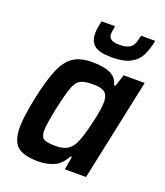

<svg xmlns="http://www.w3.org/2000/svg" viewBox="-134 -804 776 903"><g transform="rotate(20 254.5 -352.5)"><path d="M27 -116Q27 -163 46 -258Q68 -363 91.5 -417.5Q115 -472 150 -495Q185 -518 244 -518Q301 -518 334 -503Q367 -488 376 -451H383L403 -510H508L400 0H294L305 -66H298Q276 -23 241 -7.5Q206 8 162 8Q89 8 58 -19Q27 -46 27 -116ZM308 -142Q323 -173 341 -248.5Q359 -324 359 -359Q359 -393 342 -407Q325 -421 284 -421Q241 -421 221 -411Q201 -401 188 -367.5Q175 -334 158 -255Q150 -217 145 -186Q140 -155 140 -139Q140 -107 156 -97.5Q172 -88 215 -88Q251 -88 273 -101Q295 -114 308 -142ZM209 -650Q209 -672 218 -713H286Q280 -681 280 -674Q280 -656 292 -647Q304 -638 334 -638Q365 -638 381 -646.5Q397 -655 403.5 -670Q410 -685 416 -713H487Q477 -665 461.5 -635Q446 -605 412.5 -587.5Q379 -570 321 -570Q258 -570 233.5 -590Q209 -610 209 -650Z"/></g></svg>

Font: Saira Semi Condensed Medium
Style: Italic
Weight: 500
Width: 4
Italic angle: -12°
Designer: Hector Gatti with collaboration of the Omnibus-Type team
Foundry: Omnibus-Type
Version: Version 1.001; ttfautohint (v1.8)